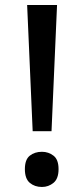

<svg xmlns="http://www.w3.org/2000/svg" viewBox="-20 -734 334 764"><path d="M185 -212H110L88 -714H207ZM79 -61Q79 -99 98.5 -114.5Q118 -130 147 -130Q173 -130 193 -114.5Q213 -99 213 -61Q213 -23 193 -6.5Q173 10 147 10Q118 10 98.5 -6.5Q79 -23 79 -61Z"/></svg>

Font: Noto Sans Sinhala UI Medium
Style: Regular
Weight: 500
Designer: Jelle Bosma - Monotype Design Team
Foundry: Monotype Imaging Inc.
Version: Version 2.006; ttfautohint (v1.8.4.7-5d5b)